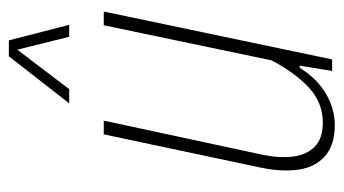

<svg xmlns="http://www.w3.org/2000/svg" viewBox="-191 -578 775 433"><g transform="rotate(-90 196.5 -361.5)"><path d="M387 -515 279 0H253L265 -73H260Q235 -33 201 -13.5Q167 6 131 6Q86 6 61 -16Q36 -38 30.5 -75.5Q25 -113 35 -161L110 -515H141L64 -157Q56 -118 60 -87.5Q64 -57 82.5 -39Q101 -21 136 -21Q182 -21 216 -53Q250 -85 277 -137L356 -515ZM180 -593 286 -729H322L357 -593H330L301 -710L212 -593Z"/></g></svg>

Font: Hubot Sans Condensed ExtraLight
Style: Italic
Weight: 200
Width: 3
Italic angle: -12.0243°
Designer: Deni Anggara
Foundry: GitHub, Inc., Subsidiary of Microsoft Corporation
Version: Version 2.000